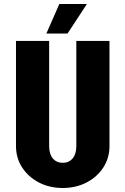

<svg xmlns="http://www.w3.org/2000/svg" viewBox="-20 -925 628 961"><path d="M362 -193V-720H528V-193ZM60 -193V-720H226V-193ZM528 -194Q528 -134 497 -86.5Q466 -39 413 -11.5Q360 16 293 16V-110Q325 -110 343.5 -132Q362 -154 362 -194ZM60 -194H226Q226 -154 244.5 -132Q263 -110 295 -110V16Q228 16 175 -11.5Q122 -39 91 -86.5Q60 -134 60 -194ZM318 -757H212L277 -905H415Z"/></svg>

Font: Akshar Light
Style: Regular
Weight: 300
Designer: Tall Chai
Foundry: Tall Chai
Version: Version 1.100